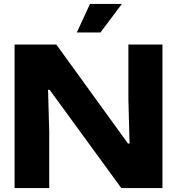

<svg xmlns="http://www.w3.org/2000/svg" viewBox="-20 -955 899 975"><path d="M54 0V-729H266L630 -226H638L632 -447V-729H805V0H596L232 -499H224L230 -286V0ZM370 -790 437 -935H599L490 -790Z"/></svg>

Font: Mona Sans Expanded
Style: Bold
Weight: 700
Width: 7
Designer: Deni Anggara
Foundry: GitHub
Version: Version 2.000